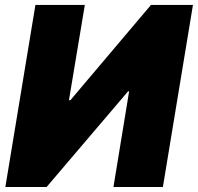

<svg xmlns="http://www.w3.org/2000/svg" viewBox="-20 -747 791 767"><path d="M121.5 -727.3 1.4 0H166.2L491.6 -382.1H495.8L433.2 0H630.7L750.8 -727.3H583.1L261.1 -346.6H255.4L318.9 -727.3Z"/></svg>

Font: Inter UI Black
Style: Italic
Weight: 900
Italic angle: -9.39999°
Designer: Rasmus Andersson
Foundry: rsms
Version: 3.2;8d6f07862